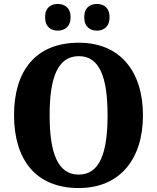

<svg xmlns="http://www.w3.org/2000/svg" viewBox="-20 -941 794 971"><path d="M471 -786C502 -786 534 -804 534 -854C534 -904 502 -921 471 -921C437 -921 406 -904 406 -854C406 -804 437 -786 471 -786ZM272 -786C304 -786 337 -804 337 -854C337 -904 304 -921 272 -921C239 -921 208 -904 208 -854C208 -804 239 -786 272 -786ZM378 10C587 10 703 -137 703 -358C703 -580 587 -725 379 -725C158 -725 51 -580 51 -359C51 -137 158 10 378 10ZM378 -58C271 -58 231 -169 231 -358C231 -547 271 -657 379 -657C485 -657 524 -547 524 -358C524 -169 485 -58 378 -58Z"/></svg>

Font: Noto Serif Tamil SemiCondensed ExtraBold
Style: Regular
Weight: 800
Width: 4
Designer: Indian Type Foundry, Tom Grace, and the Monotype Design Team
Foundry: Monotype Imaging Inc.
Version: Version 2.004